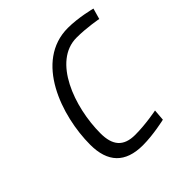

<svg xmlns="http://www.w3.org/2000/svg" viewBox="-188 -848 1003 1003"><g transform="rotate(-45 313.5 -346.5)"><path d="M478 -75C478 -75 395 -58 315 -58C229 -58 192 -103 192 -192C192 -387 283 -634 457 -634C533 -634 610 -619 610 -619L627 -679C627 -679 540 -702 461 -702C215 -702 112 -400 112 -188C112 -59 175 9 305 9C384 9 473 -12 473 -12L478 -75Z"/></g></svg>

Font: RazerF5
Style: Italic
Weight: 400
Foundry: Razer Inc.
Version: Version 2